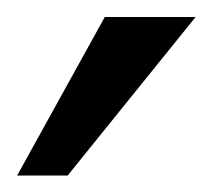

<svg xmlns="http://www.w3.org/2000/svg" viewBox="-61 -785 261 230"><path d="M64.5 -764.6H173.3L20 -574.7H-40.5Z"/></svg>

Font: Arian AMU
Style: Regular
Weight: 400
Designer: Ruben Hakobyan (Tarumian)
Foundry: Ruben Hakobyan (Tarumian)
Version: Version 4.003